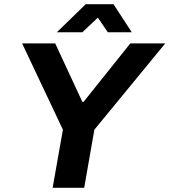

<svg xmlns="http://www.w3.org/2000/svg" viewBox="-20 -892 805 912"><path d="M250 -738.8 387.2 -872.1H519L606 -738.8H492.2L444.8 -808.1L371.1 -738.8ZM230 0 278.8 -275.9 85 -686H242.2L371.1 -408.2H377L599.1 -686H765.1L428.2 -275.9L379.9 0Z"/></svg>

Font: Archivo
Style: Bold Italic
Weight: 700
Italic angle: -10°
Designer: Hector Gatti
Foundry: Omnibus-Type
Version: Version 2.001